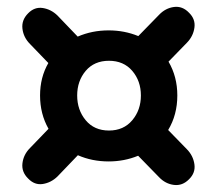

<svg xmlns="http://www.w3.org/2000/svg" viewBox="-20 -613 628 556"><path d="M67 -184.5 120.5 -240Q96 -283 96 -336.5Q96 -389 120 -430.5L67 -485.5Q48 -504.5 45 -529.8Q42 -555 61.5 -574.5Q80 -593.5 104 -589.8Q128 -586 146.5 -568L205 -507Q246.5 -525 294.5 -525Q340.5 -525 380.5 -508.5L440.5 -570Q459 -589.5 483.8 -592.8Q508.5 -596 527.5 -576Q546.5 -557.5 543 -532.8Q539.5 -508 521.5 -489.5L468 -434.5Q493.5 -391 493.5 -336.5Q493.5 -280.5 467 -236.5L521.5 -180.5Q539.5 -162 543 -137.2Q546.5 -112.5 527.5 -94Q508.5 -74.5 483.8 -77.5Q459 -80.5 440.5 -100L380 -162Q340 -145.5 294.5 -145.5Q246.5 -145.5 205.5 -163.5L146.5 -102Q128 -84 104 -80.2Q80 -76.5 61.5 -96Q42 -115 45 -140.2Q48 -165.5 67 -184.5ZM295.5 -235Q338 -235 363 -264.8Q388 -294.5 388 -336.5Q388 -378.5 363 -407.8Q338 -437 295.5 -437Q253 -437 228.2 -407.8Q203.5 -378.5 203.5 -336.5Q203.5 -294.5 228.2 -264.8Q253 -235 295.5 -235Z"/></svg>

Font: Fraunces 72pt S100 Black
Style: Regular
Weight: 900
Version: Version 1.000; ttfautohint (v1.8.3)